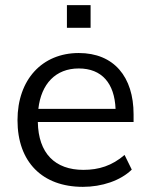

<svg xmlns="http://www.w3.org/2000/svg" viewBox="-20 -717 584 746"><path d="M302 9C376 9 448 -15 492 -58L464 -115C415 -73 364 -57 304 -57C194 -57 129 -121 127 -243H499V-273C499 -418 423 -511 286 -511C144 -511 48 -408 48 -250C48 -87 145 9 302 9ZM240 -609H332V-697H240ZM129 -294C140 -391 196 -451 286 -451C376 -451 425 -393 429 -294Z"/></svg>

Font: Poppy and Pepper
Style: Regular
Weight: 400
Designer: Thy Ha
Foundry: Thy Ha
Version: Version 0.001;Glyphs 3.2 (3227)